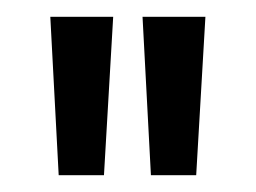

<svg xmlns="http://www.w3.org/2000/svg" viewBox="-20 -720 305 229"><path d="M40 -700 50 -511H104L115 -700ZM150 -700 160 -511H214L225 -700Z"/></svg>

Font: VL Bebas Neue Regular
Style: Regular
Weight: 400
Designer: Ryoichi Tsunekawa
Foundry: Ryoichi Tsunekawa
Version: Version 001.003